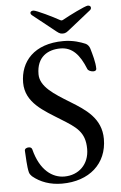

<svg xmlns="http://www.w3.org/2000/svg" viewBox="-57 -863 580 920"><g transform="rotate(-5 232.5 -403.5)"><path d="M139 -822C130 -822 124 -818 124 -812C124 -808 126 -804 131 -800L229 -722C249 -706 255 -700 270 -700C285 -700 291 -706 311 -722L409 -800C414 -804 415 -808 415 -812C415 -818 410 -823 401 -823C388 -823 306 -782 280 -767C271 -762 269 -762 260 -767C234 -782 152 -822 139 -822ZM204 16C335 16 422 -61 422 -180C422 -280 347 -327 277 -370C202 -416 137 -456 137 -516C137 -600 192 -630 252 -630C309 -630 344 -591 372 -521C375 -513 388 -507 400 -507C408 -507 415 -510 415 -518C415 -550 403 -589 395 -617C392 -627 384 -638 374 -642C352 -651 317 -664 269 -664C128 -664 60 -583 60 -482C60 -385 147 -340 225 -291C296 -247 338 -221 338 -139C338 -65 287 -17 218 -17C161 -17 102 -57 76 -160C74 -168 67 -171 60 -171C49 -171 40 -166 40 -157C42 -129 43 -79 50 -52C52 -44 58 -37 63 -32C100 -1 148 16 204 16Z"/></g></svg>

Font: Garamond-Math
Style: Regular
Weight: 400
Version: Version 2019-08-16